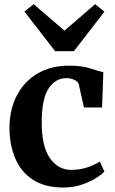

<svg xmlns="http://www.w3.org/2000/svg" viewBox="-20 -870 538 902"><path d="M24.5 -268.5Q24.5 -354.5 58.8 -420.8Q93 -487 155.8 -524.2Q218.5 -561.5 304.5 -561.5Q367 -561.5 404.8 -548.5Q442.5 -535.5 465.5 -531L459.5 -365H374.5L350.5 -472Q347.5 -486.5 329.2 -494.8Q311 -503 292 -503Q241 -503 208.8 -455.2Q176.5 -407.5 176 -297.5Q175.5 -183.5 214 -127.8Q252.5 -72 314.5 -72Q357 -72 391.8 -84.2Q426.5 -96.5 449 -111L470.5 -64Q456.5 -49 428 -31.5Q399.5 -14 360.8 -1.5Q322 11 278 11Q191 11 135 -25.5Q79 -62 52 -125Q25 -188 24.5 -268.5ZM138 -850.5 283 -726 427 -850.5 470.5 -815 327 -629.5H239L95 -815.5Z"/></svg>

Font: Merriweather Text Regular
Style: Bold
Weight: 700
Designer: Eben Sorkin
Foundry: Eben Sorkin
Version: Version 2.100; ttfautohint (v1.7.19-72a1) -l 8 -r 50 -G 200 